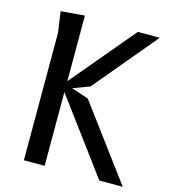

<svg xmlns="http://www.w3.org/2000/svg" viewBox="-113 -849 825 938"><g transform="rotate(15 300.0 -380.0)"><path d="M95 0V-645L80 -750L200 -760V-428L470.5 -750H581.5L316 -432.5L231.5 -401L318.5 -372L595 0H476.5L200 -373V0Z"/></g></svg>

Font: B612
Style: Regular
Weight: 400
Designer: Nicolas Chauveau, Thomas Paillot, Jonathan Favre-Lamarine, Jean-Luc Vinot
Foundry: AIRBUS
Version: Version 1.008